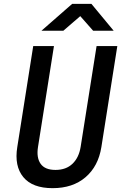

<svg xmlns="http://www.w3.org/2000/svg" viewBox="-20 -970 640 1000"><path d="M254 10Q149 10 101.5 -47.5Q54 -105 70 -204L153 -730H261L178 -205Q169 -149 191.5 -117Q214 -85 269 -85Q324 -85 357.5 -117Q391 -149 400 -205L483 -730H591L508 -204Q492 -104 425.5 -47Q359 10 254 10ZM196 -810 356 -950H456L572 -810H465L398 -886L310 -810Z"/></svg>

Font: JetBrains Mono NL SemiBold
Style: Italic
Weight: 600
Italic angle: -9°
Monospace: yes
Designer: Philipp Nurullin, Konstantin Bulenkov
Foundry: JetBrains
Version: Version 2.305; ttfautohint (v1.8.4.7-5d5b)